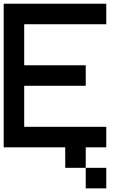

<svg xmlns="http://www.w3.org/2000/svg" viewBox="-20 -798 707 1040"><path d="M333.3 0H0V-777.8H555.6V-666.7H111.1V-444.4H444.4V-333.3H111.1V-111.1H555.6V0H444.4V111.1H333.3ZM555.6 222.2H444.4V111.1H555.6Z"/></svg>

Font: Pixeloid Sans
Style: Regular
Weight: 400
Designer: GGBotNet
Foundry: GGBotNet
Version: 0.5